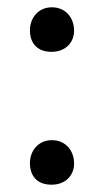

<svg xmlns="http://www.w3.org/2000/svg" viewBox="-20 -498 285 526"><path d="M183 -50C183 -84 161 -114 122 -114C85 -114 62 -85 62 -51C62 -17 81 8 121 8C161 8 183 -19 183 -50ZM183 -414C183 -448 161 -478 122 -478C85 -478 62 -449 62 -415C62 -381 81 -356 121 -356C161 -356 183 -383 183 -414Z"/></svg>

Font: mjx-stx-n
Style: Regular
Weight: 500
Version: 1.0.0